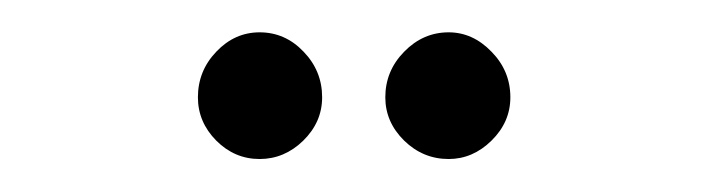

<svg xmlns="http://www.w3.org/2000/svg" viewBox="-20 -717 428 117"><path d="M253.4 -620.1Q237.8 -620.1 226.3 -631.3Q214.8 -642.6 214.8 -657.7Q214.8 -673.8 226.3 -685.5Q237.8 -697.3 253.4 -697.3Q268.1 -697.3 279.5 -685.5Q291 -673.8 291 -657.7Q291 -642.6 279.5 -631.3Q268.1 -620.1 253.4 -620.1ZM100.6 -657.7Q100.6 -673.8 111.8 -685.5Q123 -697.3 138.2 -697.3Q153.8 -697.3 165 -685.5Q176.3 -673.8 176.3 -657.7Q176.3 -642.6 164.8 -631.3Q153.3 -620.1 138.2 -620.1Q123 -620.1 111.8 -631.3Q100.6 -642.6 100.6 -657.7Z"/></svg>

Font: Imbue
Style: Regular
Weight: 400
Designer: Tyler Finck
Foundry: Etcetera Type Company
Version: Version 0.910